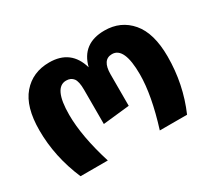

<svg xmlns="http://www.w3.org/2000/svg" viewBox="-112 -735 1008 921"><g transform="rotate(-30 392.0 -274.0)"><path d="M98 0Q37 -142 37 -289Q37 -419 92.5 -483.5Q148 -548 240 -548Q360 -548 393 -433Q422 -548 546 -548Q636 -548 691.5 -483Q747 -418 747 -289Q747 -136 688 0H537Q589 -166 589 -281Q589 -432 521 -432Q467 -432 467 -351V-177L320 -161V-351Q320 -397 306.5 -414.5Q293 -432 267 -432Q198 -432 198 -282Q198 -163 249 0Z"/></g></svg>

Font: FiraGO
Style: Bold
Weight: 700
Designer: bBox Type
Foundry: bBox Type GmbH
Version: Version 1.001;PS 001.001;hotconv 1.0.88;makeotf.lib2.5.64775